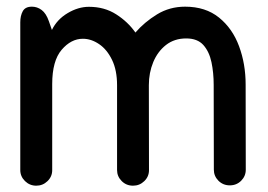

<svg xmlns="http://www.w3.org/2000/svg" viewBox="-20 -556 818 587"><path d="M252 -535.2Q299.3 -535.2 335.2 -512.2Q371.1 -489.3 394 -456.5Q421.4 -488.3 460 -512Q498.5 -535.6 545.9 -535.6Q608.4 -535.6 649.7 -502.2Q690.9 -468.8 710.9 -414.6Q731 -360.4 731 -297.4L731.4 -37.1Q731.4 -17.6 717.3 -3.4Q703.1 10.7 682.6 10.7Q662.1 10.7 647.9 -3.4Q633.8 -17.6 633.8 -37.1L633.3 -296.4Q633.3 -333.5 626.5 -366Q619.6 -398.4 601.6 -418.5Q583.5 -438.5 549.3 -438.5Q513.2 -438.5 487.5 -418.5Q461.9 -398.4 448.5 -366Q435.1 -333.5 435.1 -295.9L435.5 -35.6Q435.5 -16.1 421.1 -2.2Q406.7 11.7 386.7 11.7Q366.2 11.7 352.1 -2.4Q337.9 -16.6 337.9 -36.1V-295.4Q337.9 -341.3 322.5 -373Q307.1 -404.8 283 -421.1Q258.8 -437.5 233.4 -437.5Q197.3 -437.5 168.5 -403.8Q139.6 -370.1 139.6 -298.8V-35.6Q139.6 -16.1 125.2 -2.2Q110.8 11.7 90.8 11.7Q70.8 11.7 56.4 -2.4Q42 -16.6 42 -36.1V-487.8Q42 -507.8 49.6 -521.7Q57.1 -535.6 77.6 -535.6Q93.8 -535.6 107.4 -525.4Q121.1 -515.1 129.4 -491.2L138.7 -464.4Q154.3 -496.6 186.8 -515.9Q219.2 -535.2 252 -535.2Z"/></svg>

Font: Manjari
Style: Bold
Weight: 700
Designer: Santhosh Thottingal <santhosh.thottingal@gmail.com>
Version: Version 2.000